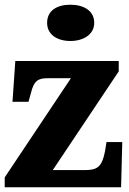

<svg xmlns="http://www.w3.org/2000/svg" viewBox="-20 -795 549 815"><path d="M279 -621C333 -621 380 -648 380 -698C380 -751 333 -775 279 -775C223 -775 180 -751 180 -698C180 -648 223 -621 279 -621ZM0 0H494L499 -192H432L426 -154C413 -86 393 -73 340 -73H204L484 -492V-536H45L33 -363H101L111 -399C124 -454 143 -463 183 -463H281L0 -42Z"/></svg>

Font: Noto Serif Tamil SemiCondensed Black
Style: Italic
Weight: 900
Width: 4
Italic angle: -12°
Designer: Indian Type Foundry, Tom Grace, and the Monotype Design Team
Foundry: Monotype Imaging Inc.
Version: Version 2.003